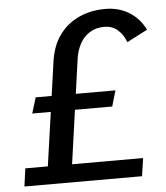

<svg xmlns="http://www.w3.org/2000/svg" viewBox="-51 -744 683 789"><g transform="rotate(-5 290.5 -349.0)"><path d="M28 -74H121L182 -503Q191 -566 222.5 -609.5Q254 -653 303 -675.5Q352 -698 412 -698Q468 -698 510.5 -671.5Q553 -645 576 -598L491 -554Q481 -583 458.5 -604Q436 -625 401 -625Q367 -625 341.5 -609Q316 -593 301.5 -566Q287 -539 282 -507L221 -74H514L503 0H18ZM76 -296 96 -361H425L406 -296Z"/></g></svg>

Font: Rosario Medium
Style: Italic
Weight: 500
Italic angle: -8.05°
Version: Version 1.201